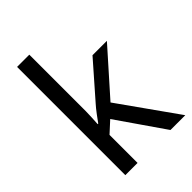

<svg xmlns="http://www.w3.org/2000/svg" viewBox="-223 -857 953 953"><g transform="rotate(-45 254.0 -380.0)"><path d="M79.1 -759.8V0H165V-196.8L223.1 -250L396 0H500L282.2 -307.1L485.8 -536.1H384.8L226.1 -355C216.8 -344.7 205.6 -331.1 192.9 -314C180.2 -296.9 170.9 -284.2 165 -275.9H161.1C161.6 -288.6 162.6 -303.7 163.6 -321.3C164.6 -338.4 165 -352.5 165 -362.8V-759.8Z"/></g></svg>

Font: Avrile Sans
Style: Regular
Weight: 400
Designer: Monotype Design Team, Google (font), Stefan Peev (BGR Cyrillic), Cristiano Sobral (main changes)
Foundry: The Avrile Sans Project Authors
Version: Version 3.110